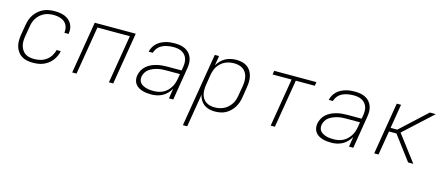

<svg xmlns="http://www.w3.org/2000/svg" viewBox="-49 -1083 4298 1854"><g transform="rotate(15 2100.0 -156.5)"><path d="M245 8Q215 8 186 2Q157 -4 133.5 -19Q110 -34 94 -57Q78 -80 70 -107.5Q62 -135 62.5 -165Q63 -195 68 -226L85 -326Q89 -353 98.5 -380Q108 -407 124.5 -431.5Q141 -456 164 -475.5Q187 -495 213.5 -507Q240 -519 268 -523.5Q296 -528 323 -528Q349 -528 374.5 -524.5Q400 -521 423 -512Q446 -503 464.5 -487.5Q483 -472 495 -451Q507 -430 510.5 -405Q514 -380 509 -354V-350H467V-353Q470 -373 467 -393Q464 -413 455 -429.5Q446 -446 431.5 -458Q417 -470 398.5 -477Q380 -484 360.5 -487Q341 -490 320 -490Q298 -490 274.5 -485.5Q251 -481 229.5 -470.5Q208 -460 189.5 -443.5Q171 -427 158 -407Q145 -387 137.5 -364.5Q130 -342 127 -319L110 -219Q106 -195 105.5 -171Q105 -147 111 -125Q117 -103 129 -84Q141 -65 159.5 -52.5Q178 -40 201.5 -35Q225 -30 249 -30Q279 -30 310 -37.5Q341 -45 368 -64Q395 -83 413 -111.5Q431 -140 437 -170H479Q475 -145 463.5 -120Q452 -95 435 -73.5Q418 -52 395.5 -35.5Q373 -19 348 -9Q323 1 297 4.5Q271 8 245 8Z M639 0 725 -520H1135L1049 0H1006L1086 -482H762L682 0Z M1430 8Q1407 8 1384.5 5.5Q1362 3 1340.5 -3.5Q1319 -10 1300.5 -21.5Q1282 -33 1269.5 -50.5Q1257 -68 1253 -90.5Q1249 -113 1253 -137Q1258 -163 1271.5 -188Q1285 -213 1306.5 -231.5Q1328 -250 1354 -262Q1380 -274 1406.5 -280.5Q1433 -287 1459.5 -289.5Q1486 -292 1512 -292H1654L1661 -331Q1664 -352 1663.5 -374Q1663 -396 1656 -415Q1649 -434 1635.5 -449Q1622 -464 1603.5 -473.5Q1585 -483 1564 -486.5Q1543 -490 1521 -490Q1503 -490 1485 -488Q1467 -486 1449 -481.5Q1431 -477 1413.5 -469Q1396 -461 1381.5 -448.5Q1367 -436 1356.5 -419Q1346 -402 1342 -385H1300Q1305 -408 1316.5 -429.5Q1328 -451 1346 -468.5Q1364 -486 1386 -497.5Q1408 -509 1431 -516Q1454 -523 1477.5 -525.5Q1501 -528 1524 -528Q1552 -528 1579 -523.5Q1606 -519 1629.5 -507Q1653 -495 1670 -476Q1687 -457 1696.5 -432Q1706 -407 1706.5 -379.5Q1707 -352 1702 -324L1649 0H1606L1622 -101Q1608 -76 1587 -54Q1566 -32 1540 -18Q1514 -4 1486 2Q1458 8 1430 8ZM1444 -30Q1467 -30 1490.5 -34.5Q1514 -39 1536 -50Q1558 -61 1576 -78Q1594 -95 1607.5 -116Q1621 -137 1628.5 -160Q1636 -183 1640 -206L1648 -254H1513Q1491 -254 1469.5 -252.5Q1448 -251 1426.5 -246Q1405 -241 1383.5 -232.5Q1362 -224 1343 -210.5Q1324 -197 1312 -177Q1300 -157 1296 -136Q1293 -117 1297 -99.5Q1301 -82 1312.5 -70Q1324 -58 1340 -50Q1356 -42 1372.5 -37.5Q1389 -33 1407.5 -31.5Q1426 -30 1444 -30Z M1803 215 1925 -520H1968L1952 -423Q1966 -448 1987 -469Q2008 -490 2033.5 -503.5Q2059 -517 2086.5 -522.5Q2114 -528 2141 -528Q2170 -528 2198 -521.5Q2226 -515 2248.5 -499Q2271 -483 2285 -460Q2299 -437 2305.5 -409.5Q2312 -382 2311 -353Q2310 -324 2305 -294L2289 -194Q2285 -168 2276.5 -142Q2268 -116 2253 -92Q2238 -68 2217 -48Q2196 -28 2171.5 -15Q2147 -2 2119.5 3Q2092 8 2066 8Q2036 8 2008 1Q1980 -6 1957.5 -22.5Q1935 -39 1920.5 -63.5Q1906 -88 1901 -116L1846 215ZM2054 -30Q2076 -30 2099 -34.5Q2122 -39 2144 -49.5Q2166 -60 2184 -76.5Q2202 -93 2215.5 -113Q2229 -133 2236 -155.5Q2243 -178 2247 -201L2264 -301Q2268 -325 2268 -348.5Q2268 -372 2263 -394Q2258 -416 2246 -435Q2234 -454 2215.5 -466.5Q2197 -479 2174.5 -484.5Q2152 -490 2128 -490Q2106 -490 2083.5 -486Q2061 -482 2039 -472Q2017 -462 1998.5 -445.5Q1980 -429 1967 -409.5Q1954 -390 1946.5 -367.5Q1939 -345 1935 -323L1919 -223Q1915 -199 1914.5 -175Q1914 -151 1918.5 -128.5Q1923 -106 1935 -86.5Q1947 -67 1965.5 -54Q1984 -41 2007 -35.5Q2030 -30 2054 -30Z M2623 0 2703 -482H2513L2519 -520H2941L2935 -482H2745L2665 0Z M3230 8Q3207 8 3184.5 5.5Q3162 3 3140.5 -3.5Q3119 -10 3100.5 -21.5Q3082 -33 3069.5 -50.5Q3057 -68 3053 -90.5Q3049 -113 3053 -137Q3058 -163 3071.5 -188Q3085 -213 3106.5 -231.5Q3128 -250 3154 -262Q3180 -274 3206.5 -280.5Q3233 -287 3259.5 -289.5Q3286 -292 3312 -292H3454L3461 -331Q3464 -352 3463.5 -374Q3463 -396 3456 -415Q3449 -434 3435.5 -449Q3422 -464 3403.5 -473.5Q3385 -483 3364 -486.5Q3343 -490 3321 -490Q3303 -490 3285 -488Q3267 -486 3249 -481.5Q3231 -477 3213.5 -469Q3196 -461 3181.5 -448.5Q3167 -436 3156.5 -419Q3146 -402 3142 -385H3100Q3105 -408 3116.5 -429.5Q3128 -451 3146 -468.5Q3164 -486 3186 -497.5Q3208 -509 3231 -516Q3254 -523 3277.5 -525.5Q3301 -528 3324 -528Q3352 -528 3379 -523.5Q3406 -519 3429.5 -507Q3453 -495 3470 -476Q3487 -457 3496.5 -432Q3506 -407 3506.5 -379.5Q3507 -352 3502 -324L3449 0H3406L3422 -101Q3408 -76 3387 -54Q3366 -32 3340 -18Q3314 -4 3286 2Q3258 8 3230 8ZM3244 -30Q3267 -30 3290.5 -34.5Q3314 -39 3336 -50Q3358 -61 3376 -78Q3394 -95 3407.5 -116Q3421 -137 3428.5 -160Q3436 -183 3440 -206L3448 -254H3313Q3291 -254 3269.5 -252.5Q3248 -251 3226.5 -246Q3205 -241 3183.5 -232.5Q3162 -224 3143 -210.5Q3124 -197 3112 -177Q3100 -157 3096 -136Q3093 -117 3097 -99.5Q3101 -82 3112.5 -70Q3124 -58 3140 -50Q3156 -42 3172.5 -37.5Q3189 -33 3207.5 -31.5Q3226 -30 3244 -30Z M4049 0H3997L3816 -241H3741L3701 0H3658L3744 -520H3787L3747 -279H3814L4075 -520H4135L3852 -260Z"/></g></svg>

Font: Iosevka XLt Ex Obl
Style: Regular
Weight: 200
Width: 7
Italic angle: -9°
Monospace: yes
Designer: Belleve Invis
Foundry: Belleve Invis
Version: Version 32.5.0; ttfautohint (v1.8.4)